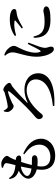

<svg xmlns="http://www.w3.org/2000/svg" viewBox="1053 -1890 894 3040"><g transform="rotate(-90 1500.0 -370.0)"><path d="M200 -674 185 -666C196 -607 215 -578 248 -554C272 -537 292 -529 317 -521C245 -483 191 -426 191 -370C191 -311 244 -259 338 -235C334 -204 332 -176 332 -153C332 -29 404 57 551 57C743 57 824 -64 824 -165C824 -281 750 -379 588 -449L576 -434C665 -366 730 -301 730 -189C730 -98 657 -19 537 -19C444 -19 384 -62 384 -158C384 -178 386 -201 390 -225C434 -220 475 -220 503 -223C543 -228 562 -243 562 -268C562 -296 542 -309 511 -311C489 -313 452 -311 407 -313C421 -373 440 -435 456 -483C478 -481 499 -481 514 -482C541 -484 558 -492 558 -516C558 -538 542 -562 499 -567L486 -568C500 -607 512 -632 524 -654C536 -677 552 -687 552 -709C552 -740 485 -797 429 -797C404 -797 384 -793 365 -788L364 -769C380 -765 398 -759 412 -752C429 -742 438 -733 437 -710C435 -686 422 -637 405 -572C370 -575 332 -581 293 -595C250 -611 224 -640 200 -674ZM350 -318C270 -330 234 -356 234 -387C234 -432 318 -482 383 -486C372 -438 360 -377 350 -318Z M1271 -757C1285 -726 1304 -694 1330 -694C1368 -694 1522 -732 1556 -744C1578 -752 1584 -765 1597 -765C1639 -765 1708 -703 1708 -669C1708 -642 1672 -637 1651 -622C1601 -586 1431 -427 1395 -388C1387 -380 1391 -377 1400 -381C1459 -411 1536 -430 1600 -430C1748 -430 1860 -349 1860 -211C1860 -66 1723 61 1343 43L1341 21C1613 -6 1763 -104 1763 -252C1763 -342 1690 -395 1587 -395C1454 -395 1324 -289 1229 -175C1213 -154 1201 -139 1179 -139C1158 -139 1134 -164 1134 -201C1134 -238 1179 -266 1244 -324C1325 -394 1530 -612 1567 -663C1582 -684 1580 -694 1556 -688C1517 -680 1432 -646 1391 -625C1374 -617 1360 -601 1338 -601C1301 -601 1252 -655 1248 -690C1245 -710 1250 -736 1256 -755Z M2451 -582C2529 -640 2629 -662 2701 -662C2769 -662 2809 -655 2842 -638C2869 -625 2877 -607 2877 -592C2877 -572 2867 -562 2844 -558C2816 -553 2785 -551 2748 -539C2703 -522 2635 -486 2583 -455L2568 -471C2612 -506 2672 -552 2690 -570C2701 -582 2704 -591 2633 -591C2599 -591 2543 -586 2459 -562ZM2442 -286C2448 -262 2457 -228 2469 -206C2506 -141 2556 -111 2680 -111C2784 -111 2824 -130 2846 -130C2882 -130 2919 -115 2919 -84C2919 -31 2821 -18 2706 -18C2531 -18 2450 -87 2429 -197C2422 -227 2421 -258 2423 -283ZM2138 -737C2167 -705 2192 -666 2191 -624C2191 -585 2180 -546 2167 -498C2151 -438 2122 -342 2122 -239C2122 -135 2149 -51 2182 -5C2199 19 2219 36 2241 36C2268 36 2282 20 2282 -9C2282 -37 2262 -70 2262 -103C2262 -119 2267 -142 2276 -178C2286 -215 2326 -313 2346 -367L2324 -377C2299 -327 2246 -219 2222 -183C2213 -169 2204 -170 2198 -184C2192 -196 2186 -217 2186 -257C2186 -347 2224 -438 2256 -501C2280 -552 2294 -572 2294 -597C2294 -647 2244 -698 2217 -717C2197 -732 2178 -741 2151 -749Z"/></g></svg>

Font: Noto Serif SC SemiBold
Style: Regular
Weight: 600
Designer: Ryoko NISHIZUKA 西塚涼子 (kana & ideographs); Frank Grießhammer (Latin, Greek & Cyrillic); Wenlong ZHANG 张文龙 (bopomofo); San
Foundry: Adobe
Version: Version 2.001;hotconv 1.1.0;makeotfexe 2.6.0